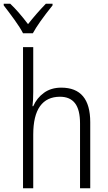

<svg xmlns="http://www.w3.org/2000/svg" viewBox="-46 -1014 580 1034"><path d="M133 -518Q133 -474 129 -442H133Q152 -486 190.5 -514Q229 -542 284 -542Q440 -542 440 -356V0H385V-349Q385 -423 358 -458Q331 -493 277 -493Q206 -493 169.5 -442Q133 -391 133 -289V0H78V-760H133ZM237 -985Q160 -889 131 -835H78Q62 -866 32 -907.5Q2 -949 -26 -985V-994H9Q51 -955 105 -884Q148 -939 201 -994H237Z"/></svg>

Font: Noto Sans UI NarrowLight
Style: Regular
Weight: 300
Width: 4
Designer: Monotype Design Team
Foundry: Monotype Imaging Inc.
Version: Version 1.001